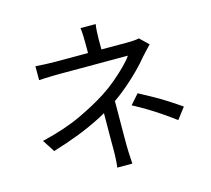

<svg xmlns="http://www.w3.org/2000/svg" viewBox="-117 -941 1233 1122"><g transform="rotate(-15 500.0 -379.5)"><path d="M553 -801Q550 -784 548.5 -759Q547 -734 547 -713Q547 -700 547 -680.5Q547 -661 547 -643Q547 -625 547 -614H466Q466 -625 466 -643Q466 -661 466 -680Q466 -699 466 -713Q466 -734 465 -759Q464 -784 461 -801ZM827 -605Q814 -591 798.5 -575Q783 -559 771 -545Q746 -514 709.5 -477Q673 -440 629.5 -402.5Q586 -365 538 -332Q484 -294 421.5 -262Q359 -230 286 -201.5Q213 -173 127 -147L79 -221Q221 -255 318.5 -301Q416 -347 484 -391Q529 -420 568.5 -453.5Q608 -487 639.5 -518.5Q671 -550 687 -574Q676 -574 644 -574Q612 -574 569 -574Q526 -574 479 -574Q432 -574 389 -574Q346 -574 314.5 -574Q283 -574 272 -574Q255 -574 231.5 -573.5Q208 -573 186.5 -572Q165 -571 149 -570V-654Q174 -652 209.5 -650.5Q245 -649 270 -649Q282 -649 314.5 -649Q347 -649 391.5 -649Q436 -649 485.5 -649Q535 -649 581.5 -649Q628 -649 662.5 -649Q697 -649 712 -649Q729 -649 746 -650.5Q763 -652 775 -655ZM545 -374Q545 -344 545 -304.5Q545 -265 544.5 -221.5Q544 -178 544 -138Q544 -98 544 -68Q544 -51 545 -31Q546 -11 547 8Q548 27 549 42H458Q460 28 461.5 9Q463 -10 463.5 -30.5Q464 -51 464 -68Q464 -97 464 -133.5Q464 -170 464.5 -208.5Q465 -247 465 -281.5Q465 -316 465 -339ZM874 -134Q831 -166 793.5 -191.5Q756 -217 718 -240Q680 -263 633 -288L685 -347Q732 -322 769.5 -301Q807 -280 843.5 -257Q880 -234 926 -202Z"/></g></svg>

Font: Noto Sans HK
Style: Regular
Weight: 400
Designer: Ryoko NISHIZUKA 西塚涼子 (kana, bopomofo & ideographs); Paul D. Hunt (Latin, Greek & Cyrillic); Sandoll Communications 산돌커뮤니
Foundry: Adobe
Version: Version 2.004-H2;hotconv 1.0.118;makeotfexe 2.5.65603